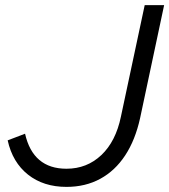

<svg xmlns="http://www.w3.org/2000/svg" viewBox="-20 -720 662 751"><path d="M240 11Q150 11 89.5 -37Q29 -85 10 -171L78 -197Q109 -60 240 -60Q320 -60 376.5 -113.5Q433 -167 453 -264L546 -700H622L528 -258Q509 -172 469.5 -112Q430 -52 372 -20.5Q314 11 240 11Z"/></svg>

Font: Red Hat Display VF
Style: Italic
Weight: 300
Italic angle: -12°
Designer: Pentagram, MCKL
Foundry: Pentagram, MCKL
Version: Version 1.023